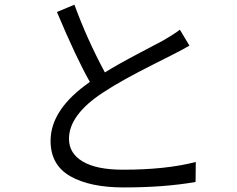

<svg xmlns="http://www.w3.org/2000/svg" viewBox="-20 -779 1017 825"><path d="M793.9 -583Q771.5 -569.3 719.7 -543Q708 -537.1 641.1 -503.4Q574.2 -469.7 519.5 -439.5Q464.8 -409.2 421.9 -380.9Q276.4 -285.2 276.4 -182.6Q276.4 -120.1 335.4 -85Q394.5 -49.8 508.8 -49.8Q693.4 -49.8 821.3 -83L820.3 2.9Q686.5 26.4 511.7 26.4Q366.2 26.4 281.7 -22Q197.3 -70.3 197.3 -173.8Q197.3 -309.6 366.2 -426.8Q306.6 -532.2 224.6 -727.5L299.8 -758.8Q353.5 -611.3 430.7 -467.8Q485.4 -502 582 -552.7Q678.7 -603.5 683.6 -606.4Q730.5 -633.8 752.9 -651.4Z"/></svg>

Font: Min Sans
Style: Regular
Weight: 400
Designer: Jinseong-Kim, NotoSansCJK, Nunito
Foundry: Jinseong-Kim
Version: Version 1.400;Glyphs 3.1.2 (3151)